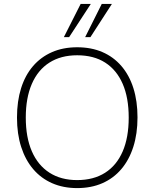

<svg xmlns="http://www.w3.org/2000/svg" viewBox="-20 -955 791 983"><path d="M375 8Q304 8 247 -17Q190 -42 150 -89Q110 -136 88.5 -202.5Q67 -269 67 -353Q67 -437 88 -503.5Q109 -570 149 -616.5Q189 -663 246 -688Q303 -713 375 -713Q447 -713 504 -688.5Q561 -664 601.5 -617Q642 -570 663 -503.5Q684 -437 684 -354Q684 -270 662.5 -203Q641 -136 601 -89Q561 -42 504 -17Q447 8 375 8ZM375 -33Q459 -33 518 -70.5Q577 -108 608 -179.5Q639 -251 639 -353Q639 -455 608 -526Q577 -597 518.5 -634.5Q460 -672 375 -672Q292 -672 233 -634.5Q174 -597 143 -525.5Q112 -454 112 -353Q112 -252 143 -180.5Q174 -109 233 -71Q292 -33 375 -33ZM307 -765 393 -935H445L334 -765ZM416 -765 501 -935H553L443 -765Z"/></svg>

Font: Nunito Sans 12pt ExtraLight
Style: Regular
Weight: 200
Designer: Vernon Adams
Foundry: Vernon Adams
Version: Version 3.101;gftools[0.9.27]